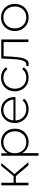

<svg xmlns="http://www.w3.org/2000/svg" viewBox="1446 -2012 760 3693"><g transform="rotate(-90 1826.5 -166.0)"><path d="M493 0 269 -261 311 -285 553 0ZM108 0V-522H158V0ZM142 -242V-285H306V-242ZM314 -256 268 -264 482 -522H537Z M939 4Q870 4 814.5 -28Q759 -60 726.5 -119.5Q694 -179 694 -261Q694 -343 726.5 -402.5Q759 -462 814.5 -494Q870 -526 939 -526Q1013 -526 1071.5 -492.5Q1130 -459 1163.5 -399Q1197 -339 1197 -261Q1197 -183 1163.5 -123Q1130 -63 1071.5 -29.5Q1013 4 939 4ZM677 194V-522H725V-351L717 -260L727 -169V194ZM936 -41Q996 -41 1044 -68.5Q1092 -96 1119.5 -146Q1147 -196 1147 -261Q1147 -327 1119.5 -376.5Q1092 -426 1044 -453.5Q996 -481 936 -481Q876 -481 828.5 -453.5Q781 -426 753.5 -376.5Q726 -327 726 -261Q726 -196 753.5 -146Q781 -96 828.5 -68.5Q876 -41 936 -41Z M1576 4Q1497 4 1436.5 -30Q1376 -64 1341.5 -124Q1307 -184 1307 -261Q1307 -339 1339.5 -398.5Q1372 -458 1429 -492Q1486 -526 1557 -526Q1628 -526 1684.5 -493Q1741 -460 1773.5 -400.5Q1806 -341 1806 -263Q1806 -260 1805.5 -256.5Q1805 -253 1805 -249H1344V-288H1778L1758 -269Q1759 -330 1732.5 -378.5Q1706 -427 1661 -454.5Q1616 -482 1557 -482Q1499 -482 1453.5 -454.5Q1408 -427 1382 -378.5Q1356 -330 1356 -268V-259Q1356 -195 1384.5 -145.5Q1413 -96 1463 -68.5Q1513 -41 1577 -41Q1627 -41 1670.5 -59Q1714 -77 1744 -114L1773 -81Q1739 -39 1687.5 -17.5Q1636 4 1576 4Z M2180 4Q2104 4 2044.5 -30Q1985 -64 1950.5 -124Q1916 -184 1916 -261Q1916 -339 1950.5 -399Q1985 -459 2044.5 -492.5Q2104 -526 2180 -526Q2243 -526 2294.5 -502Q2346 -478 2378 -430L2341 -403Q2313 -443 2271 -462Q2229 -481 2180 -481Q2119 -481 2070.5 -453.5Q2022 -426 1994.5 -376.5Q1967 -327 1967 -261Q1967 -195 1994.5 -145.5Q2022 -96 2070.5 -68.5Q2119 -41 2180 -41Q2229 -41 2271 -60Q2313 -79 2341 -119L2378 -92Q2346 -44 2294.5 -20Q2243 4 2180 4Z M2402 -2 2407 -45Q2413 -44 2419.5 -42.5Q2426 -41 2431 -41Q2465 -41 2485 -66.5Q2505 -92 2515.5 -135Q2526 -178 2530.5 -232Q2535 -286 2538 -342L2547 -522H2913V0H2863V-493L2877 -477H2579L2592 -494L2584 -338Q2580 -270 2573 -208Q2566 -146 2552 -98Q2538 -50 2512 -22.5Q2486 5 2445 5Q2435 5 2424.5 3Q2414 1 2402 -2Z M3337 4Q3262 4 3203.5 -30Q3145 -64 3110.5 -124Q3076 -184 3076 -261Q3076 -339 3110.5 -398.5Q3145 -458 3203.5 -492Q3262 -526 3337 -526Q3412 -526 3471 -492Q3530 -458 3564 -398.5Q3598 -339 3598 -261Q3598 -184 3564 -124Q3530 -64 3471 -30Q3412 4 3337 4ZM3337 -41Q3397 -41 3445 -68.5Q3493 -96 3520 -146Q3547 -196 3547 -261Q3547 -327 3520 -376.5Q3493 -426 3445 -453.5Q3397 -481 3337 -481Q3277 -481 3229.5 -453.5Q3182 -426 3154.5 -376.5Q3127 -327 3127 -261Q3127 -196 3154.5 -146Q3182 -96 3229.5 -68.5Q3277 -41 3337 -41Z"/></g></svg>

Font: Modern
Style: Regular
Weight: 300
Designer: Julieta Ulanovsky
Foundry: Julieta Ulanovsky
Version: Version 8.000